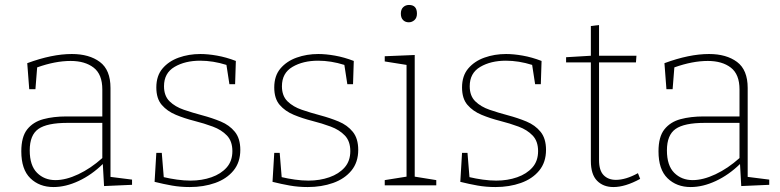

<svg xmlns="http://www.w3.org/2000/svg" viewBox="-20 -748 3149 775"><path d="M400 3 395 -86Q350 -42 297.5 -17.5Q245 7 196 7Q139 7 102.5 -28.5Q66 -64 66 -137Q66 -196 90 -226Q114 -256 155 -267Q196 -278 248 -278H393V-387Q393 -448 358 -475Q323 -502 265 -502Q203 -502 130 -476L123 -388H98L90 -493Q190 -530 270 -530Q340 -530 383 -498Q426 -466 426 -393V-34L513 -23V-2ZM100 -141Q100 -80 129.5 -50.5Q159 -21 204 -21Q246 -21 296 -44.5Q346 -68 393 -110V-252H252Q170 -252 135 -227.5Q100 -203 100 -141Z M642 -400Q642 -361 664.5 -339Q687 -317 722 -305Q757 -293 796.5 -282.5Q836 -272 871 -257.5Q906 -243 928 -216Q950 -189 950 -143Q950 -93 922.5 -59.5Q895 -26 848.5 -9.5Q802 7 746 7Q708 7 674 1Q640 -5 604 -14L611 -131H633L641 -33Q666 -27 694.5 -23Q723 -19 749 -19Q795 -19 833.5 -32.5Q872 -46 895 -72Q918 -98 918 -138Q918 -178 896 -201Q874 -224 839 -237Q804 -250 764.5 -260Q725 -270 690 -284.5Q655 -299 633 -324.5Q611 -350 611 -395Q611 -442 636 -471.5Q661 -501 701.5 -515.5Q742 -530 789 -530Q819 -530 856 -523.5Q893 -517 932 -502L929 -408H906L894 -486Q840 -503 788 -503Q727 -503 684.5 -478Q642 -453 642 -400Z M1118 -400Q1118 -361 1140.5 -339Q1163 -317 1198 -305Q1233 -293 1272.5 -282.5Q1312 -272 1347 -257.5Q1382 -243 1404 -216Q1426 -189 1426 -143Q1426 -93 1398.5 -59.5Q1371 -26 1324.5 -9.5Q1278 7 1222 7Q1184 7 1150 1Q1116 -5 1080 -14L1087 -131H1109L1117 -33Q1142 -27 1170.5 -23Q1199 -19 1225 -19Q1271 -19 1309.5 -32.5Q1348 -46 1371 -72Q1394 -98 1394 -138Q1394 -178 1372 -201Q1350 -224 1315 -237Q1280 -250 1240.5 -260Q1201 -270 1166 -284.5Q1131 -299 1109 -324.5Q1087 -350 1087 -395Q1087 -442 1112 -471.5Q1137 -501 1177.5 -515.5Q1218 -530 1265 -530Q1295 -530 1332 -523.5Q1369 -517 1408 -502L1405 -408H1382L1370 -486Q1316 -503 1264 -503Q1203 -503 1160.5 -478Q1118 -453 1118 -400Z M1741 -21V0H1533V-21L1621 -35V-486L1533 -500V-521L1654 -526V-35ZM1630 -658Q1616 -658 1607 -667Q1598 -676 1598 -693Q1598 -710 1607.5 -719Q1617 -728 1631 -728Q1663 -728 1663 -693Q1663 -676 1653 -667Q1643 -658 1630 -658Z M1876 -400Q1876 -361 1898.5 -339Q1921 -317 1956 -305Q1991 -293 2030.5 -282.5Q2070 -272 2105 -257.5Q2140 -243 2162 -216Q2184 -189 2184 -143Q2184 -93 2156.5 -59.5Q2129 -26 2082.5 -9.5Q2036 7 1980 7Q1942 7 1908 1Q1874 -5 1838 -14L1845 -131H1867L1875 -33Q1900 -27 1928.5 -23Q1957 -19 1983 -19Q2029 -19 2067.5 -32.5Q2106 -46 2129 -72Q2152 -98 2152 -138Q2152 -178 2130 -201Q2108 -224 2073 -237Q2038 -250 1998.5 -260Q1959 -270 1924 -284.5Q1889 -299 1867 -324.5Q1845 -350 1845 -395Q1845 -442 1870 -471.5Q1895 -501 1935.5 -515.5Q1976 -530 2023 -530Q2053 -530 2090 -523.5Q2127 -517 2166 -502L2163 -408H2140L2128 -486Q2074 -503 2022 -503Q1961 -503 1918.5 -478Q1876 -453 1876 -400Z M2456 7Q2415 7 2390 -18.5Q2365 -44 2365 -98V-496H2265V-517L2365 -523V-643L2398 -647V-523H2549L2547 -496H2398V-102Q2398 -60 2416.5 -41Q2435 -22 2466 -22Q2506 -22 2555 -49L2564 -26Q2504 7 2456 7Z M2972 3 2967 -86Q2922 -42 2869.5 -17.5Q2817 7 2768 7Q2711 7 2674.5 -28.5Q2638 -64 2638 -137Q2638 -196 2662 -226Q2686 -256 2727 -267Q2768 -278 2820 -278H2965V-387Q2965 -448 2930 -475Q2895 -502 2837 -502Q2775 -502 2702 -476L2695 -388H2670L2662 -493Q2762 -530 2842 -530Q2912 -530 2955 -498Q2998 -466 2998 -393V-34L3085 -23V-2ZM2672 -141Q2672 -80 2701.5 -50.5Q2731 -21 2776 -21Q2818 -21 2868 -44.5Q2918 -68 2965 -110V-252H2824Q2742 -252 2707 -227.5Q2672 -203 2672 -141Z"/></svg>

Font: Bitter ExtraLight
Style: Regular
Weight: 200
Designer: Sol Matas, and Bitter project Authors
Foundry: Sol Matas
Version: Version 2.001